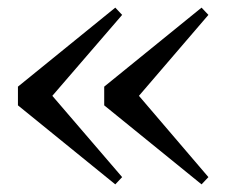

<svg xmlns="http://www.w3.org/2000/svg" viewBox="-20 -530 609 503"><path d="M282 -47 27 -254V-303L282 -510L300 -491L93 -251V-307L300 -66ZM508 -47 253 -254V-303L508 -510L526 -491L320 -251V-307L526 -66Z"/></svg>

Font: Noto Serif SC ExtraLight SemiBold
Style: Regular
Weight: 600
Version: Version 2.002-H1;hotconv 1.1.0;makeotfexe 2.6.0